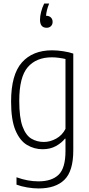

<svg xmlns="http://www.w3.org/2000/svg" viewBox="-20 -832 503 1082"><path d="M197.5 230Q167 230 133.2 224.2Q99.5 218.5 73 208.5V167Q106.5 179 137 184.5Q167.5 190 196.5 190Q272 190 310.5 152.5Q349 115 349 19.5V-50.5H346Q328 -27.5 295.8 -9.2Q263.5 9 220 9Q173 9 132.5 -15Q92 -39 67.2 -97.5Q42.5 -156 42.5 -259.5Q42.5 -411 103.2 -479.8Q164 -548.5 273.5 -548.5Q303.5 -548.5 337 -543.2Q370.5 -538 393 -530V15.5Q393 132.5 343 181.2Q293 230 197.5 230ZM227 -32Q262.5 -32 296.5 -50.8Q330.5 -69.5 349 -105.5V-499.5Q334.5 -503 313.2 -506Q292 -509 272.5 -509Q184.5 -509 136.5 -453.5Q88.5 -398 88.5 -264Q88.5 -169.5 107 -119.2Q125.5 -69 157 -50.5Q188.5 -32 227 -32ZM243 -675.5Q205.5 -675.5 205.5 -721Q205.5 -740 211.5 -764.5Q217.5 -789 229 -812H257Q248.5 -791 244.5 -774.2Q240.5 -757.5 239.5 -743H241Q257 -743 266.8 -733.5Q276.5 -724 276.5 -708.5Q276.5 -694 267.2 -684.8Q258 -675.5 243 -675.5Z"/></svg>

Font: Encode Sans Cnd XLt
Style: Regular
Weight: 200
Width: 3
Designer: Multiple Designers
Foundry: Impallari Type
Version: Version 3.002; ttfautohint (v1.8.3) -l 8 -r 50 -G 200 -x 14 